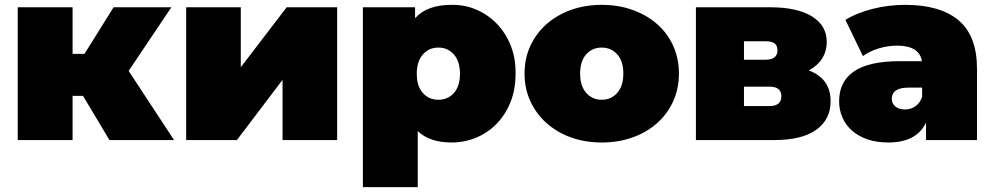

<svg xmlns="http://www.w3.org/2000/svg" viewBox="-20 -577 4084 791"><path d="M322 -182H279V0H53V-547H279V-355H328L448 -547H686L510 -285L697 0H431Z M747 -547H972V-300L1161 -547H1369V0H1144V-248L956 0H747Z M2104 -273Q2104 -208 2083 -156Q2062 -104 2026 -67Q1990 -30 1942 -10Q1894 10 1840 10Q1750 10 1701 -37V194H1475V-547H1690V-502Q1739 -557 1840 -557Q1894 -558 1942 -537.5Q1990 -517 2026.5 -479.5Q2063 -442 2084 -389.5Q2105 -337 2104 -273ZM1875 -273Q1875 -324 1850 -352.5Q1825 -381 1786 -381Q1747 -381 1722 -352.5Q1697 -324 1697 -273Q1697 -222 1722 -194Q1747 -166 1786 -166Q1825 -166 1850 -194Q1875 -222 1875 -273Z M2141 -274Q2141 -336 2165 -388Q2189 -440 2231.5 -477.5Q2274 -515 2332 -536Q2390 -557 2459 -557Q2528 -557 2586.5 -536Q2645 -515 2687.5 -477.5Q2730 -440 2753.5 -388Q2777 -336 2777 -274Q2777 -212 2753.5 -160Q2730 -108 2687.5 -70Q2645 -32 2586.5 -11Q2528 10 2459 10Q2390 10 2332 -11Q2274 -32 2231.5 -70Q2189 -108 2165 -160Q2141 -212 2141 -274ZM2548 -274Q2548 -325 2523 -353Q2498 -381 2459 -381Q2420 -381 2395 -353Q2370 -325 2370 -274Q2370 -223 2395 -194.5Q2420 -166 2459 -166Q2498 -166 2523 -194.5Q2548 -223 2548 -274Z M3402 -160Q3402 -85 3343 -42.5Q3284 0 3170 0H2847V-547H3154Q3264 -547 3325 -509.5Q3386 -472 3386 -404Q3386 -366 3367 -336Q3348 -306 3312 -287Q3402 -253 3402 -160ZM3045 -331H3134Q3183 -331 3183 -370Q3183 -389 3171.5 -398Q3160 -407 3134 -407H3045ZM3199 -181Q3199 -220 3150 -220H3045V-140H3150Q3199 -140 3199 -181Z M4005 -294V0H3795V-72Q3756 10 3640 10Q3591 10 3553.5 -3Q3516 -16 3490 -39Q3464 -62 3450.5 -93Q3437 -124 3437 -160Q3437 -241 3498.5 -283Q3560 -325 3687 -325H3778Q3768 -389 3675 -389Q3638 -389 3600 -377.5Q3562 -366 3535 -346L3463 -495Q3487 -510 3516 -521.5Q3545 -533 3577 -541Q3609 -549 3642.5 -553Q3676 -557 3709 -557Q3854 -557 3929.5 -493Q4005 -429 4005 -294ZM3779 -178V-216H3723Q3654 -216 3654 -170Q3654 -151 3668.5 -138.5Q3683 -126 3708 -126Q3732 -126 3751 -139Q3770 -152 3779 -178Z"/></svg>

Font: CMG Sans Black
Style: Regular
Weight: 900
Designer: Julieta Ulanovsky
Foundry: Julieta Ulanovsky
Version: Version 7.200